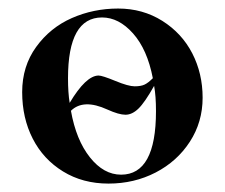

<svg xmlns="http://www.w3.org/2000/svg" viewBox="-20 -419 529 452"><path d="M347.2 -157.2Q347.2 -193.4 342.8 -216.8Q320.8 -177.7 305.9 -163.3Q291 -148.9 275.4 -148.9Q259.8 -148.9 232.9 -161.1Q176.3 -187 147 -158.2Q159.2 -89.4 191.7 -48.6Q224.1 -7.8 265.1 -7.8Q347.2 -7.8 347.2 -157.2ZM140.1 -234.9Q140.1 -200.7 144 -176.8Q182.1 -240.7 211.9 -241.2Q220.7 -241.2 251.5 -228.5Q282.2 -215.8 297.1 -215.8Q312 -215.8 320.6 -220Q329.1 -224.1 339.8 -234.9Q326.7 -302.7 293.2 -340.3Q259.8 -377.9 220.2 -377.9Q140.1 -377.9 140.1 -234.9ZM432.6 -293.5Q457 -246.1 457 -189Q457 -131.8 427 -85.4Q397 -39.1 346.4 -12.9Q295.9 13.2 235.4 13.2Q174.8 13.2 128.4 -15.4Q82 -43.9 57.1 -92.5Q32.2 -141.1 32.2 -202.1Q32.2 -263.2 65.2 -308.6Q98.1 -354 149.2 -376.5Q200.2 -398.9 258.1 -398.9Q315.9 -398.9 362.1 -369.9Q408.2 -340.8 432.6 -293.5Z"/></svg>

Font: Cormorant-Bold
Style: Bold
Weight: 700
Designer: Christian Thalmann (Catharsis Fonts)
Version: Version 3.000